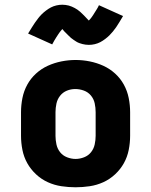

<svg xmlns="http://www.w3.org/2000/svg" viewBox="-20 -785 640 813"><path d="M300 8Q270 8 240 3.5Q210 -1 182.5 -13.5Q155 -26 132.5 -47Q110 -68 95.5 -94Q81 -120 75 -150Q69 -180 69 -210V-310Q69 -340 75 -370Q81 -400 95.5 -426.5Q110 -453 132.5 -473.5Q155 -494 182.5 -506.5Q210 -519 240 -525Q270 -531 300 -531Q330 -531 360 -525Q390 -519 417.5 -506.5Q445 -494 467.5 -473.5Q490 -453 504.5 -426.5Q519 -400 525 -370Q531 -340 531 -310V-210Q531 -180 525 -150Q519 -120 504.5 -94Q490 -68 467.5 -47Q445 -26 417.5 -13.5Q390 -1 360 3.5Q330 8 300 8ZM300 -112Q318 -112 336 -119Q354 -126 365.5 -140.5Q377 -155 381 -173.5Q385 -192 385 -210V-310Q385 -329 381 -347.5Q377 -366 365 -380.5Q353 -395 335 -401.5Q317 -408 299 -408Q280 -408 263 -401Q246 -394 234.5 -379.5Q223 -365 219 -346.5Q215 -328 215 -310V-210Q215 -192 219 -173.5Q223 -155 234.5 -140.5Q246 -126 264 -119Q282 -112 300 -112ZM356 -595Q349 -595 342 -596Q335 -597 329 -598.5Q323 -600 316 -602.5Q309 -605 303.5 -608.5Q298 -612 292 -616Q286 -620 280.5 -624.5Q275 -629 270.5 -634Q266 -639 261.5 -643Q257 -647 252 -652.5Q247 -658 244 -662Q240 -657 237.5 -654.5Q235 -652 232 -647.5Q229 -643 225.5 -638Q222 -633 218 -626.5Q214 -620 209.5 -612.5Q205 -605 201 -597L99 -643Q107 -656 114 -667.5Q121 -679 128 -689Q135 -699 142 -708Q149 -717 156.5 -724.5Q164 -732 174.5 -740Q185 -748 195.5 -753.5Q206 -759 218.5 -762Q231 -765 244 -765Q251 -765 258 -764Q265 -763 271 -761.5Q277 -760 284 -757Q291 -754 296.5 -751Q302 -748 308 -744Q314 -740 319.5 -735Q325 -730 329.5 -725.5Q334 -721 338.5 -716.5Q343 -712 347.5 -707Q352 -702 356 -698Q360 -702 362.5 -705Q365 -708 368 -712Q371 -716 374.5 -721.5Q378 -727 382 -733.5Q386 -740 390.5 -747Q395 -754 399 -763L501 -717Q493 -704 486 -692Q479 -680 472 -670Q465 -660 458 -651.5Q451 -643 443.5 -635.5Q436 -628 425.5 -620Q415 -612 404.5 -606.5Q394 -601 381.5 -598Q369 -595 356 -595Z"/></svg>

Font: Iosevka Custom Heavy Extended
Style: Regular
Weight: 900
Width: 7
Monospace: yes
Designer: Belleve Invis
Foundry: Belleve Invis
Version: Version 11.2.4; ttfautohint (v1.8.4)